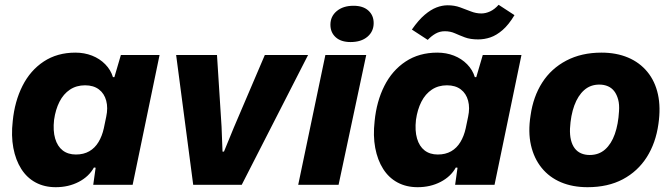

<svg xmlns="http://www.w3.org/2000/svg" viewBox="-20 -769 2794 799"><path d="M212 10Q165 10 128.5 -9.5Q92 -29 68.5 -66Q45 -103 35.5 -153.5Q26 -204 33 -265Q41 -347 73.5 -411.5Q106 -476 162 -513Q218 -550 294 -550Q331 -550 363 -537.5Q395 -525 418 -501.5Q441 -478 450 -448H456L483 -540H644L532 0H368L378 -71L371 -72Q350 -34 307.5 -12Q265 10 212 10ZM296 -126Q328 -126 351.5 -139.5Q375 -153 390 -178Q405 -203 412 -235L422 -283Q430 -320 422 -350Q414 -380 391.5 -397Q369 -414 334 -414Q298 -414 271 -396Q244 -378 227.5 -345.5Q211 -313 205 -270Q200 -225 209.5 -192.5Q219 -160 241 -143Q263 -126 296 -126Z M784 0 713 -540H883L902 -242L906 -138H912L953 -238L1082 -540H1262L986 0Z M1221 0 1334 -540H1504L1389 0ZM1439 -594Q1399 -594 1377 -614Q1355 -634 1355 -666Q1355 -701 1381.5 -723Q1408 -745 1451 -745Q1491 -745 1513 -725Q1535 -705 1535 -673Q1535 -638 1509 -616Q1483 -594 1439 -594Z M1718 10Q1671 10 1634.5 -9.5Q1598 -29 1574.5 -66Q1551 -103 1541.5 -153.5Q1532 -204 1539 -265Q1547 -347 1579.5 -411.5Q1612 -476 1668 -513Q1724 -550 1800 -550Q1837 -550 1869 -537.5Q1901 -525 1924 -501.5Q1947 -478 1956 -448H1962L1989 -540H2150L2038 0H1874L1884 -71L1877 -72Q1856 -34 1813.5 -12Q1771 10 1718 10ZM1802 -126Q1834 -126 1857.5 -139.5Q1881 -153 1896 -178Q1911 -203 1918 -235L1928 -283Q1936 -320 1928 -350Q1920 -380 1897.5 -397Q1875 -414 1840 -414Q1804 -414 1777 -396Q1750 -378 1733.5 -345.5Q1717 -313 1711 -270Q1706 -225 1715.5 -192.5Q1725 -160 1747 -143Q1769 -126 1802 -126ZM1970 -605Q1937 -605 1914.5 -613.5Q1892 -622 1873 -630.5Q1854 -639 1831 -639Q1810 -639 1792.5 -629Q1775 -619 1760 -603L1694 -646Q1722 -686 1747.5 -707.5Q1773 -729 1796.5 -738Q1820 -747 1843 -747Q1871 -747 1894.5 -738.5Q1918 -730 1939.5 -721.5Q1961 -713 1983 -713Q2001 -713 2019.5 -721.5Q2038 -730 2055 -749L2121 -706Q2097 -666 2071.5 -644Q2046 -622 2021 -613.5Q1996 -605 1970 -605Z M2425 10Q2363 10 2314.5 -10.5Q2266 -31 2234 -70.5Q2202 -110 2189.5 -165Q2177 -220 2188 -289Q2199 -367 2236.5 -425.5Q2274 -484 2337 -517Q2400 -550 2483 -550Q2545 -550 2593.5 -529.5Q2642 -509 2674 -470Q2706 -431 2718 -376.5Q2730 -322 2720 -253Q2709 -174 2671.5 -115Q2634 -56 2572 -23Q2510 10 2425 10ZM2434 -124Q2472 -124 2498 -147Q2524 -170 2538.5 -211Q2553 -252 2556 -306Q2558 -334 2552.5 -354.5Q2547 -375 2536.5 -389Q2526 -403 2510 -410Q2494 -417 2474 -417Q2437 -417 2411 -394Q2385 -371 2370 -330Q2355 -289 2352 -234Q2351 -207 2356 -186.5Q2361 -166 2371.5 -152Q2382 -138 2398 -131Q2414 -124 2434 -124Z"/></svg>

Font: Mona Sans ExtraLight ExtraBold
Style: Italic
Weight: 800
Italic angle: -11.6951°
Version: Version 2.000